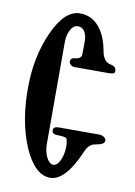

<svg xmlns="http://www.w3.org/2000/svg" viewBox="-83 -770 586 834"><g transform="rotate(10 210.0 -353.0)"><path d="M406 -189C407 -202 390 -212 375 -212H196C179 -212 171 -205 173 -192C174 -183 182 -178 195 -178C221 -178 235 -175 238 -170C241 -161 243 -150 243 -135C243 -90 224 -48 201 -48C177 -48 158 -90 158 -131V-579C158 -598 161 -615 168 -631C177 -650 188 -659 201 -659C217 -660 229 -652 236 -636C241 -625 243 -610 243 -592L242 -539C240 -528 230 -521 213 -520C200 -519 194 -513 194 -502C194 -493 206 -482 217 -482H372C388 -482 396 -486 396 -494C396 -509 388 -517 372 -520C362 -522 354 -526 348 -532C346 -534 343 -539 338 -547L333 -561L324 -602C315 -633 303 -657 287 -676C264 -703 236 -716 202 -716C157 -716 118 -679 85 -606C52 -533 35 -451 35 -360C34 -260 50 -173 81 -100C113 -27 152 10 197 10C242 10 285 -37 324 -130C333 -151 347 -164 366 -167C392 -171 405 -178 406 -189Z"/></g></svg>

Font: GFS Eustace
Style: Regular
Weight: 400
Designer: George Matthiopoulos
Foundry: George Matthiopoulos
Version: Version 1.0